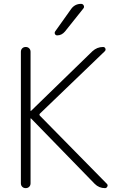

<svg xmlns="http://www.w3.org/2000/svg" viewBox="-20 -973 614 993"><path d="M88 -25V-705Q88 -716 95 -723Q102 -730 113 -730Q124 -730 131 -723Q138 -716 138 -705V-400Q138 -399 139 -399L141 -400L458 -708Q482 -730 513 -730Q522 -730 525 -722Q528 -714 522 -708L187 -386Q181 -380 187 -374L533 -22Q539 -16 535 -8Q531 0 523 0Q492 0 470 -22L141 -360Q140 -361 139 -361Q138 -361 138 -360V-25Q138 -14 131 -7Q124 0 113 0Q102 0 95 -7Q88 -14 88 -25ZM349 -928Q368 -953 399 -953Q409 -953 413 -944.5Q417 -936 411 -929L316 -810Q299 -790 276 -790Q268 -790 264.5 -796.5Q261 -803 265 -810Z"/></svg>

Font: Rounded Mplus 1c Light
Style: Regular
Weight: 300
Version: Version 1.059.20150529